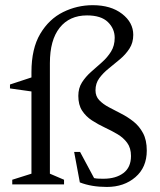

<svg xmlns="http://www.w3.org/2000/svg" viewBox="-20 -730 635 760"><path d="M104.5 -444.5Q104.5 -537.5 139.2 -596Q174 -654.5 229.5 -682Q285 -709.5 347 -709.5Q419 -709.5 463.2 -675.2Q507.5 -641 507.5 -592Q507.5 -561 492.5 -537.8Q477.5 -514.5 455.2 -495.8Q433 -477 410.5 -459Q388 -441 373 -420.5Q358 -400 358 -372.5Q358 -349 372.8 -333.5Q387.5 -318 410.5 -305.8Q433.5 -293.5 459.5 -280.2Q485.5 -267 508.5 -248.8Q531.5 -230.5 546.2 -203Q561 -175.5 561 -134Q561 -67.5 516 -28.8Q471 10 403 10Q342 10 296 -8L273.5 -128.5H297L352.5 -25Q362.5 -23 371.2 -22.8Q380 -22.5 389.5 -22.5Q438.5 -22.5 468.5 -45Q498.5 -67.5 498.5 -112.5Q498.5 -144 483.5 -164.5Q468.5 -185 444.8 -199Q421 -213 394.2 -225.5Q367.5 -238 343.8 -253.5Q320 -269 305 -292Q290 -315 290 -350.5Q290 -381 304.5 -403.8Q319 -426.5 340.5 -445.5Q362 -464.5 383.5 -483.5Q405 -502.5 419.5 -525.8Q434 -549 434 -580.5Q434 -616.5 407 -642.8Q380 -669 324.5 -669Q255 -669 216.2 -620.2Q177.5 -571.5 177.5 -480.5V-42.5L233.5 -18.5V0H28.5V-18.5L104.5 -42.5V-368L19.5 -380V-395.5L104.5 -423.5Z"/></svg>

Font: Newsreader Text
Style: Regular
Weight: 400
Designer: Hugues Gentile
Foundry: Production Type
Version: Version 1.002